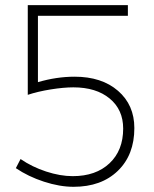

<svg xmlns="http://www.w3.org/2000/svg" viewBox="-20 -719 594 739"><path d="M41 -71.8 59.1 -106.9Q103 -76.7 157.5 -58.8Q211.9 -41 259.8 -41Q349.1 -41 401.6 -90.6Q454.1 -140.1 454.1 -224.1Q454.1 -296.9 402.1 -339.8Q350.1 -382.8 262.2 -382.8Q225.1 -382.8 175 -374.8Q125 -366.7 86.9 -354V-699.2H472.2V-658.2H126V-402.8Q197.8 -423.8 267.1 -423.8Q371.6 -423.8 434.3 -369.4Q497.1 -314.9 497.1 -226.1Q497.1 -123 433.6 -61.5Q370.1 0 263.2 0Q209.5 0 148.9 -19.8Q88.4 -39.6 41 -71.8Z"/></svg>

Font: Montserrat Ultra Light
Style: Regular
Weight: 200
Designer: Julieta Ulanovsky
Foundry: Julieta Ulanovsky
Version: Version 3.001;PS 003.001;hotconv 1.0.70;makeotf.lib2.5.58329